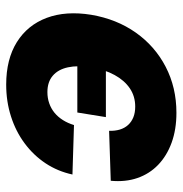

<svg xmlns="http://www.w3.org/2000/svg" viewBox="-5 -568 584 614"><g transform="rotate(90 287.0 -261.0)"><path d="M250.5 11.2Q169.4 11.2 114.7 -22.9Q60.1 -57.1 37.1 -118.4Q14.2 -179.7 27.3 -260.7Q41 -341.8 84.2 -403.1Q127.4 -464.4 193.6 -498.8Q259.8 -533.2 340.8 -533.2Q394 -533.2 436.3 -517.8Q478.5 -502.4 507.3 -474.6Q536.1 -446.8 549.3 -408.4Q562.5 -370.1 558.1 -323.2L398.4 -317.9Q398.9 -336.9 394.3 -352.3Q389.6 -367.7 379.6 -378.7Q369.6 -389.6 355 -395.5Q340.3 -401.4 320.8 -401.4Q288.1 -401.4 262.7 -384.3Q237.3 -367.2 220 -335.7Q202.6 -304.2 195.3 -260.7Q188.5 -217.8 195.3 -186.3Q202.1 -154.8 222.2 -137.7Q242.2 -120.6 274.4 -120.6Q293.9 -120.6 310.5 -126.5Q327.1 -132.3 340.6 -143.3Q354 -154.3 364 -170.2Q374 -186 379.9 -205.6L538.1 -200.7Q527.8 -153.3 502.2 -114.7Q476.6 -76.2 438.5 -47.9Q400.4 -19.5 352.5 -4.2Q304.7 11.2 250.5 11.2ZM178.2 -216.3 193.4 -307.6H354.5L339.8 -216.3Z"/></g></svg>

Font: Inter 28pt ExtraBold
Style: Italic
Weight: 800
Italic angle: -9.3988°
Designer: Rasmus Andersson
Foundry: rsms
Version: Version 4.001;git-66647c0bb